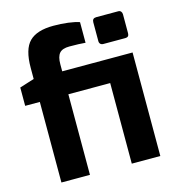

<svg xmlns="http://www.w3.org/2000/svg" viewBox="-113 -865 883 962"><g transform="rotate(-15 328.5 -384.5)"><path d="M600 0H452V-418H235V0H87V-418H11V-513L87 -537V-595Q87 -691 126 -730Q165 -769 251 -769Q291 -769 326.5 -764.5Q362 -760 385 -752V-645Q353 -648 302 -648Q265 -648 250 -630.5Q235 -613 235 -574V-537H600ZM603 -734V-636Q603 -616 584 -616H470Q460 -616 454.5 -621.5Q449 -627 449 -636V-734Q449 -755 470 -755H584Q593 -755 598 -749Q603 -743 603 -734Z"/></g></svg>

Font: Exo
Style: Bold
Weight: 700
Designer: Natanael Gama
Foundry: Natanael Gama
Version: Version 1.500; ttfautohint (v1.6)